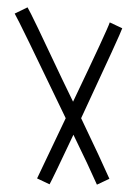

<svg xmlns="http://www.w3.org/2000/svg" viewBox="-20 -502 373 523"><path d="M201 -180Q256 -65 278 -15L244 1Q222 -49 180 -135Q123 -14 115 0L81 -16L159 -180Q31 -447 20 -465L55 -482Q65 -466 149 -287L179 -225Q273 -422 279 -441L313 -425Q310 -414 201 -180Z"/></svg>

Font: Vibes
Style: Regular
Weight: 400
Designer: AbdElmomen Kadhim
Version: Version 1.100